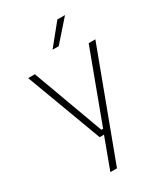

<svg xmlns="http://www.w3.org/2000/svg" viewBox="-209 -771 895 1032"><g transform="rotate(-30 239.0 -254.5)"><path d="M260 -49 239.5 -39.5 406 -486.5H447.5L201.5 172H160.5L237 -34.5L252.5 -19.5H204.5L30.5 -486.5H72L232.5 -49ZM324 -681H370.5V-680L258.5 -553H221V-554Z"/></g></svg>

Font: Anek Telugu ExtraLight
Style: Regular
Weight: 250
Version: Version 1.003